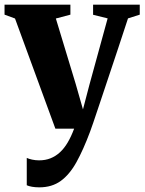

<svg xmlns="http://www.w3.org/2000/svg" viewBox="-26 -553 621 825"><path d="M143 252Q125.5 252 111.5 249.5Q97.5 247 89 243V125.5Q97 129.5 111.8 132.8Q126.5 136 142 136Q169 136 191 127.2Q213 118.5 231.5 101.5Q250 84.5 265 59Q280 33.5 292.5 0H212L38.5 -473.5L-6.5 -490V-533H276.5V-490L214 -473.5L299.5 -191.5L330.5 -83L358 -188L436.5 -474L374 -489.5V-533H574.5V-490L524 -474Q504.5 -414 482.8 -348.8Q461 -283.5 440.5 -222Q420 -160.5 403 -109.8Q386 -59 374.8 -26Q363.5 7 361 13Q332 90.5 302.5 143.8Q273 197 235 224.5Q197 252 143 252Z"/></svg>

Font: Merriweather 72pt ExtraBold
Style: Regular
Weight: 800
Version: Version 2.100